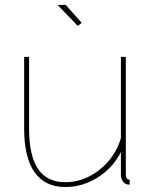

<svg xmlns="http://www.w3.org/2000/svg" viewBox="-20 -750 616 780"><path d="M213.9 -730H247.1L312 -657.2L295.9 -645ZM78.1 -228V-519H98.1V-228Q98.1 -117.7 134.5 -63.7Q170.9 -9.8 245.1 -9.8Q320.3 -9.8 384.3 -60.3Q448.2 -110.8 471.2 -189V-519H491.2V-40Q491.2 -20 506.8 -20V0Q496.1 0 493.2 -2Q483.4 -5.4 477.3 -16.1Q471.2 -26.9 471.2 -40V-131.8Q437.5 -66.9 376.2 -28.6Q314.9 9.8 245.1 9.8Q162.6 9.8 120.4 -50.3Q78.1 -110.4 78.1 -228Z"/></svg>

Font: Rawline Thin
Style: Regular
Weight: 250
Designer: Matt McInerney, Pablo Impallari, Rodrigo Fuenzalida
Foundry: Matt McInerney, Pablo Impallari, Rodrigo Fuenzalida
Version: Version 4.020;PS 004.020;hotconv 1.0.88;makeotf.lib2.5.64775